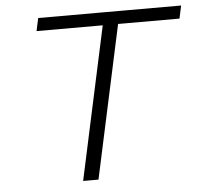

<svg xmlns="http://www.w3.org/2000/svg" viewBox="-49 -709 796 760"><g transform="rotate(-5 349.0 -329.0)"><path d="M251 0 393 -658H454L312 0ZM119 -607 130 -658H698L687 -607Z"/></g></svg>

Font: Ysabeau Office Light
Style: Italic
Weight: 300
Italic angle: -12°
Designer: Christian Thalmann (Catharsis Fonts)
Version: Version 2.001;gftools[0.9.30]; featfreeze: tnum,lnum,ss02